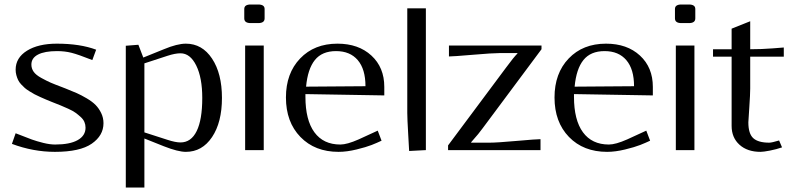

<svg xmlns="http://www.w3.org/2000/svg" viewBox="-20 -670 3543 857"><path d="M33.2 -27.8 49.8 -75.2Q100.1 -55.2 121.8 -47.4Q143.6 -39.6 173.1 -32.2Q202.6 -24.9 226.1 -24.9Q292 -24.9 326.9 -44.7Q361.8 -64.5 361.8 -100.1Q361.8 -113.8 356.7 -125.7Q351.6 -137.7 339.6 -148.4Q327.6 -159.2 316.4 -167.2Q305.2 -175.3 284.7 -184.6Q264.2 -193.8 250.5 -199.5Q236.8 -205.1 211.9 -214.8Q194.8 -221.7 185.1 -225.8Q175.3 -230 159.4 -237.1Q143.6 -244.1 134 -249.3Q124.5 -254.4 111.6 -262.5Q98.6 -270.5 90.8 -277.3Q83 -284.2 74.2 -293.7Q65.4 -303.2 60.8 -313Q56.2 -322.8 53 -334.5Q49.8 -346.2 49.8 -358.9Q49.8 -412.1 100.3 -443.6Q150.9 -475.1 233.9 -475.1Q337.4 -475.1 409.2 -448.2L392.1 -401.9Q329.1 -426.8 299.3 -434.3Q269.5 -441.9 234.9 -441.9Q179.2 -441.9 149.7 -426.5Q120.1 -411.1 120.1 -381.8Q120.1 -364.3 130.1 -349.9Q140.1 -335.4 164.6 -322Q189 -308.6 205.8 -301.3Q222.7 -293.9 260.3 -279.8Q263.2 -278.8 264.6 -278.1Q266.1 -277.3 268.6 -276.6Q271 -275.9 272.9 -274.9Q302.7 -263.2 322.5 -254.4Q342.3 -245.6 367.2 -231Q392.1 -216.3 406.7 -201.4Q421.4 -186.5 431.6 -165.5Q441.9 -144.5 441.9 -120.1Q441.9 -64.9 389.4 -28.6Q336.9 7.8 225.1 7.8Q128.4 7.8 33.2 -27.8Z M541.5 -465.8 597.7 -470.2 619.6 -413.1 711.4 -450.2Q771 -475.1 809.6 -475.1Q882.3 -475.1 926.5 -408.4Q970.7 -341.8 970.7 -232.9Q970.7 -124 926.5 -58.1Q882.3 7.8 809.6 7.8Q774.9 7.8 711.4 -17.1L624.5 -51.8V167H541.5ZM624.5 -387.2V-79.1L727.5 -45.9Q763.2 -34.2 785.6 -34.2Q833 -34.2 857.9 -85Q882.8 -135.7 882.8 -232.9Q882.8 -322.8 856 -377.4Q829.1 -432.1 785.6 -432.1Q761.7 -432.1 727.5 -420.9Z M1161.1 -587.9Q1161.1 -566.9 1132.3 -566.9H1099.1Q1070.3 -566.9 1070.3 -587.9V-629.9Q1070.3 -649.9 1099.1 -649.9H1132.3Q1161.1 -649.9 1161.1 -629.9ZM1074.2 0V-466.8H1157.2V0Z M1346.2 -283.2 1611.3 -285.2Q1611.3 -361.3 1576.9 -401.6Q1542.5 -441.9 1480 -441.9Q1417.5 -441.9 1385.5 -402.1Q1353.5 -362.3 1346.2 -283.2ZM1343.3 -250V-237.8Q1343.3 -134.3 1383.3 -79.6Q1423.3 -24.9 1499 -24.9Q1529.3 -24.9 1581.1 -47.9L1666 -86.9L1683.1 -42Q1663.6 -32.7 1638.9 -22.9Q1614.3 -13.2 1571 -2.7Q1527.8 7.8 1491.2 7.8Q1385.3 7.8 1320.8 -58.8Q1256.3 -125.5 1256.3 -234.9Q1256.3 -342.8 1319.6 -408.9Q1382.8 -475.1 1486.3 -475.1Q1580.1 -475.1 1637.7 -422.1Q1695.3 -369.1 1695.3 -282.2V-244.1Z M1880.9 -632.8V0L1806.2 3.9Q1806.2 -1.5 1802 -71.3Q1797.9 -141.1 1797.9 -166V-632.8Z M1983.9 -466.8H2397V-450.2L2134.8 -98.1Q2119.6 -76.2 2083 -35.2V-33.2H2166Q2198.2 -33.2 2286.1 -41Q2374 -48.8 2392.6 -48.8V0H1980V-21L2238.8 -368.2Q2272.5 -414.1 2289.6 -431.2V-433.1H2210.9Q2178.7 -433.1 2090.6 -425.5Q2002.4 -418 1983.9 -418Z M2544.9 -283.2 2810.1 -285.2Q2810.1 -361.3 2775.6 -401.6Q2741.2 -441.9 2678.7 -441.9Q2616.2 -441.9 2584.2 -402.1Q2552.2 -362.3 2544.9 -283.2ZM2542 -250V-237.8Q2542 -134.3 2582 -79.6Q2622.1 -24.9 2697.8 -24.9Q2728 -24.9 2779.8 -47.9L2864.7 -86.9L2881.8 -42Q2862.3 -32.7 2837.6 -22.9Q2813 -13.2 2769.8 -2.7Q2726.6 7.8 2689.9 7.8Q2584 7.8 2519.5 -58.8Q2455.1 -125.5 2455.1 -234.9Q2455.1 -342.8 2518.3 -408.9Q2581.5 -475.1 2685.1 -475.1Q2778.8 -475.1 2836.4 -422.1Q2894 -369.1 2894 -282.2V-244.1Z M3083.5 -587.9Q3083.5 -566.9 3054.7 -566.9H3021.5Q2992.7 -566.9 2992.7 -587.9V-629.9Q2992.7 -649.9 3021.5 -649.9H3054.7Q3083.5 -649.9 3083.5 -629.9ZM2996.6 0V-466.8H3079.6V0Z M3245.6 -417H3162.6V-450.2H3245.6V-542L3328.6 -575.2V-450.2Q3379.4 -450.2 3428.7 -454.1Q3478 -458 3478.5 -458V-417H3328.6V-274.9Q3328.6 -250 3324.5 -189.7Q3320.3 -129.4 3320.3 -124Q3320.3 -73.2 3342.3 -53.2Q3364.3 -33.2 3413.6 -33.2Q3424.8 -33.2 3457.5 -43L3470.7 -12.2Q3445.3 -3.4 3416.5 2.2Q3387.7 7.8 3374.5 7.8Q3315.9 7.8 3280.8 -23.9Q3245.6 -55.7 3245.6 -107.9Z"/></svg>

Font: Resagokr
Style: Regular
Weight: 500
Designer: gluk
Foundry: gluk
Version: Version 0.95